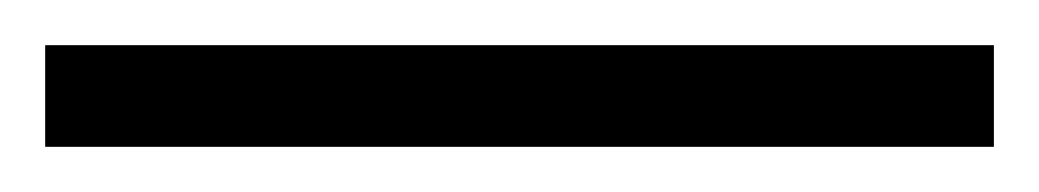

<svg xmlns="http://www.w3.org/2000/svg" viewBox="-24 -825 460 85"><path d="M416 -760V-805H-4V-760Z"/></svg>

Font: Noto Sans Myanmar UI ExtraCondensed Light
Style: Regular
Weight: 300
Width: 2
Designer: Monotype Design Team
Foundry: Monotype Imaging Inc.
Version: Version 2.103